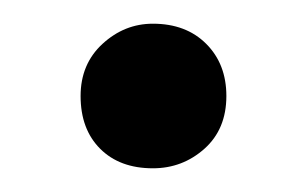

<svg xmlns="http://www.w3.org/2000/svg" viewBox="-20 -409 258 162"><path d="M48 -328Q48 -355 66.5 -372Q85 -389 109 -389Q137 -389 154 -372Q171 -355 171 -328Q171 -300 152.5 -283.5Q134 -267 109 -267Q81 -267 64.5 -283.5Q48 -300 48 -328Z"/></svg>

Font: Bitter Medium
Style: Regular
Weight: 500
Designer: Sol Matas, and Bitter project Authors
Foundry: Sol Matas
Version: Version 2.001